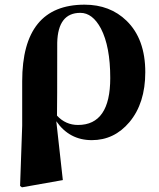

<svg xmlns="http://www.w3.org/2000/svg" viewBox="-20 -583 680 822"><path d="M224 -88Q261 -48 314 -48Q452 -48 452 -249Q452 -384 412 -461Q376 -528 324 -528Q228 -528 225 -400Q225 -129 224 -88ZM75 -235Q75 -563 342 -563Q451 -563 522 -494Q602 -416 602 -274Q602 -141 534 -60Q469 17 373 17Q277 17 221 -64L249 188L74 219L66 213L75 -45Z"/></svg>

Font: Source Han Serif CN Heavy
Style: Regular
Weight: 900
Designer: Ryoko NISHIZUKA  (kana & ideographs); Frank Grießhammer (Latin, Greek & Cyrillic); Wenlong ZHANG  (bopomofo); Sandoll Co
Foundry: Adobe Systems Incorporated
Version: Version 1.000;PS 1;hotconv 16.6.53;makeotf.lib2.5.65590